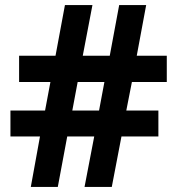

<svg xmlns="http://www.w3.org/2000/svg" viewBox="-20 -734 696 754"><path d="M498 -412 476 -300H602V-198H457L419 0H312L350 -198H244L207 0H101L137 -198H21V-300H157L178 -412H55V-515H198L235 -714H343L305 -515H411L448 -714H554L517 -515H635V-412ZM264 -300H369L390 -412H285Z"/></svg>

Font: Noto Sans Lao
Style: Bold
Weight: 700
Designer: Monotype Design Team
Foundry: Monotype Imaging Inc.
Version: Version 2.003